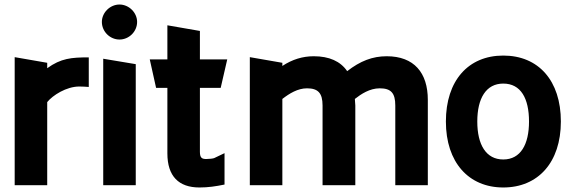

<svg xmlns="http://www.w3.org/2000/svg" viewBox="-20 -820 2538 850"><path d="M45 0H189V-368C213 -398 274 -437 331 -437C358 -437 347 -436 373 -435V-566C296 -566 250 -562 189 -518V-542L45 -567Z M437 0H581V-536L437 -560ZM431 -723C431 -680 467 -645 509 -645C551 -645 587 -680 587 -723C587 -764 551 -800 509 -800C467 -800 431 -764 431 -723Z M863 10C902 10 935 5 974 -3V-142L928 -120C923 -118 906 -116 893 -116C874 -116 865 -121 865 -148V-431H957L986 -557H865V-683L721 -708V-557H643L671 -431H721V-141C721 -40 771 10 863 10Z M1730 -353V0H1874V-378C1874 -498 1813 -571 1692 -571C1629 -571 1575 -550 1517 -505C1487 -549 1437 -571 1369 -571C1320 -571 1274 -557 1230 -528V-542L1086 -567V0H1230V-382C1261 -406 1298 -429 1339 -429C1388 -429 1408 -408 1408 -353V0H1553V-353L1551 -382C1579 -404 1617 -429 1661 -429C1711 -429 1730 -408 1730 -353Z M2208 10C2362 10 2463 -101 2463 -282C2463 -463 2364 -574 2208 -574C2053 -574 1954 -463 1954 -282C1954 -101 2055 10 2208 10ZM2093 -282C2093 -385 2132 -450 2208 -450C2286 -450 2322 -384 2322 -282C2322 -181 2285 -114 2208 -114C2132 -114 2093 -179 2093 -282Z"/></svg>

Font: All Genders v4
Style: Bold
Weight: 700
Designer: Rassam Alawdi
Foundry: Rassam Art
Version: Version 3.100;FEAKit 1.0